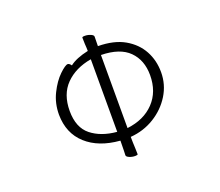

<svg xmlns="http://www.w3.org/2000/svg" viewBox="-121 -894 1242 1084"><g transform="rotate(-20 500.0 -352.5)"><path d="M193 -351Q193 -419 221.5 -476.5Q250 -534 286 -568.5Q322 -603 337 -603Q346 -603 357 -588Q376 -603 404 -614.5Q432 -626 469 -634Q469 -652 467 -676L466 -715Q466 -720 482 -720Q500 -720 516.5 -713Q533 -706 533 -697L532 -640Q629 -639 691.5 -603Q754 -567 785.5 -509Q817 -451 817 -380Q817 -306 778.5 -243.5Q740 -181 675 -141Q610 -101 531 -95Q531 -64 533 -26L534 10Q534 15 518 15Q500 15 483.5 8Q467 1 467 -8Q467 -23 468 -35L469 -95Q342 -105 268 -172Q194 -239 193 -351ZM469 -148V-584Q372 -567 314.5 -508.5Q257 -450 257 -350Q257 -250 316 -203Q375 -156 469 -148ZM753 -386Q753 -476 698.5 -530.5Q644 -585 531 -587V-148Q633 -160 693 -223Q753 -286 753 -386Z"/></g></svg>

Font: JyunsaiKaai Light
Style: Regular
Weight: 300
Designer: Fontworks Inc.
Version: Version 0.030;April 7, 2024;FontCreator 14.0.0.2901 64-bit